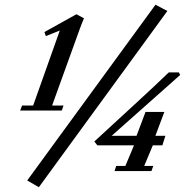

<svg xmlns="http://www.w3.org/2000/svg" viewBox="-20 -718 784 806"><path d="M143.1 67.9 94.2 39.6 632.8 -698.2 682.6 -671.9ZM64.5 -253.9 72.8 -274.9H119.1L231 -589.8L172.4 -566.4L166.5 -583.5L300.8 -658.2L332.5 -641.1Q320.8 -613.3 313.5 -592.8L198.7 -274.9H246.6L239.3 -253.9ZM460.9 0 467.8 -21.5H506.3L542.5 -107.9H388.7L376 -124L540.5 -275.4Q632.8 -359.9 688.5 -414.1H731L736.3 -403.3L448.7 -147.9H553.2L590.8 -248H669.9L632.3 -147.9H674.3L661.6 -107.9H621.6L585.4 -21.5H623.5L615.7 0Z"/></svg>

Font: Elstob SemiBold
Style: Italic
Weight: 600
Italic angle: -20°
Designer: Peter S. Baker
Version: Version 1.015